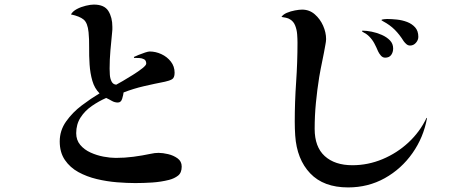

<svg xmlns="http://www.w3.org/2000/svg" viewBox="-20 -788 2040 839"><path d="M774 -60Q774 -33 758 -20.5Q742 -8 719 -2Q683 7 645.5 9.5Q608 12 571 12Q535 12 491 8.5Q447 5 403 -5.5Q359 -16 322.5 -36Q286 -56 263.5 -89Q241 -122 241 -170Q241 -218 269 -257.5Q297 -297 337.5 -327.5Q378 -358 415 -380Q393 -402 383.5 -435Q374 -468 371.5 -506Q369 -544 369.5 -581Q370 -618 367 -647Q363 -688 345.5 -702.5Q328 -717 290 -725Q298 -739 316 -748.5Q334 -758 355 -763Q376 -768 390 -768Q436 -768 453.5 -740Q471 -712 471 -671Q471 -665 471 -659Q471 -653 470 -647Q466 -607 462.5 -567.5Q459 -528 459 -488Q459 -478 460 -461.5Q461 -445 467.5 -432Q474 -419 488 -418Q496 -422 516.5 -434Q537 -446 561 -461Q585 -476 602 -489.5Q619 -503 619 -510Q619 -524 609.5 -529Q600 -534 588 -534.5Q576 -535 566 -535L565 -539Q571 -542 585.5 -548Q600 -554 614 -558.5Q628 -563 634 -563Q660 -563 685 -551.5Q710 -540 726.5 -519Q743 -498 743 -470Q743 -448 731.5 -441.5Q720 -435 701 -431Q655 -422 609.5 -411.5Q564 -401 520 -384Q519 -374 514 -357Q509 -340 495 -340Q481 -340 469 -347Q457 -354 444 -360Q412 -346 381.5 -325Q351 -304 332 -274.5Q313 -245 313 -206Q313 -176 330.5 -155Q348 -134 375.5 -121.5Q403 -109 432.5 -103.5Q462 -98 486 -98Q525 -98 563 -103Q601 -108 639 -116Q647 -118 656 -119Q665 -120 673 -120Q691 -120 714.5 -114.5Q738 -109 756 -96Q774 -83 774 -60Z M1846 -272Q1831 -188 1782.5 -119Q1734 -50 1661.5 -9.5Q1589 31 1501 31Q1394 31 1335.5 -30.5Q1277 -92 1270 -196Q1269 -211 1268.5 -226Q1268 -241 1268 -256Q1268 -342 1274 -429Q1280 -516 1280 -602Q1280 -618 1278.5 -638Q1277 -658 1270 -676Q1263 -694 1248 -703Q1241 -708 1229.5 -710.5Q1218 -713 1210 -714Q1217 -725 1233.5 -732Q1250 -739 1269 -742.5Q1288 -746 1300 -746Q1332 -746 1355.5 -725.5Q1379 -705 1392 -675.5Q1405 -646 1405 -617Q1405 -611 1404 -605Q1403 -599 1402 -593Q1396 -558 1388.5 -522.5Q1381 -487 1375 -452Q1366 -396 1360.5 -339Q1355 -282 1355 -225Q1355 -146 1399 -106Q1443 -66 1520 -66Q1588 -66 1651.5 -92.5Q1715 -119 1765 -165.5Q1815 -212 1844 -273ZM1698 -576Q1698 -560 1689.5 -548Q1681 -536 1663 -536Q1652 -536 1644 -545.5Q1636 -555 1632 -564Q1625 -581 1616 -598Q1607 -615 1593 -629Q1582 -640 1566 -648Q1562 -650 1562 -652Q1562 -654 1565 -654Q1582 -654 1604.5 -649.5Q1627 -645 1648.5 -635.5Q1670 -626 1684 -611.5Q1698 -597 1698 -576ZM1808 -627Q1808 -613 1797.5 -601Q1787 -589 1772 -589Q1763 -589 1756 -595Q1749 -601 1744 -608Q1726 -637 1705 -658Q1684 -679 1654 -695Q1653 -696 1650 -697.5Q1647 -699 1647 -700Q1647 -703 1658 -704Q1669 -705 1671 -705Q1691 -705 1714.5 -702.5Q1738 -700 1759 -692Q1780 -684 1794 -668.5Q1808 -653 1808 -627Z"/></svg>

Font: Kaisei Tokumin Medium
Style: Regular
Weight: 500
Designer: Font-Kai, 金井和夫
Foundry: KAZUO KANAI
Version: Version 5.003